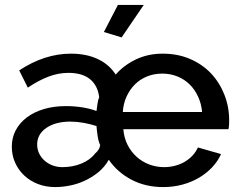

<svg xmlns="http://www.w3.org/2000/svg" viewBox="-20 -750 975 780"><path d="M474 -598 402 -620 459 -730H564ZM204 10Q166 10 134 -2.5Q102 -15 78.5 -37Q55 -59 41.5 -89Q28 -119 28 -154Q28 -191 44 -221Q60 -251 89 -273Q118 -295 158.5 -307Q199 -319 248 -319Q281 -319 313.5 -314Q346 -309 372 -299Q374 -312 376 -328Q378 -344 383 -355Q377 -403 345.5 -428.5Q314 -454 258 -454Q217 -454 176.5 -438.5Q136 -423 93 -394L58 -464Q161 -532 268 -532Q331 -532 377.5 -510Q424 -488 450 -447Q483 -485 532 -508.5Q581 -532 641 -532Q702 -532 752 -510.5Q802 -489 837 -452Q872 -415 891.5 -365.5Q911 -316 911 -261Q911 -253 910.5 -242.5Q910 -232 908 -225H481Q484 -190 498 -162Q512 -134 534.5 -113.5Q557 -93 586 -82Q615 -71 647 -71Q669 -71 690.5 -76.5Q712 -82 730 -92.5Q748 -103 762 -118Q776 -133 784 -151L878 -124Q865 -95 842 -70.5Q819 -46 788.5 -28Q758 -10 721 0Q684 10 643 10Q571 10 514 -20Q457 -50 422 -101Q405 -71 379 -50Q353 -29 323.5 -15.5Q294 -2 263 4Q232 10 204 10ZM234 -71Q275 -71 310.5 -85.5Q346 -100 366 -126Q385 -142 387 -161Q380 -174 376.5 -198.5Q373 -223 372 -238Q347 -246 319.5 -251Q292 -256 266 -256Q206 -256 168.5 -230.5Q131 -205 131 -163Q131 -143 139 -126.5Q147 -110 161 -97.5Q175 -85 193.5 -78Q212 -71 234 -71ZM801 -295Q798 -329 784.5 -358Q771 -387 750 -407.5Q729 -428 700.5 -439.5Q672 -451 639 -451Q606 -451 577.5 -439.5Q549 -428 528 -407Q507 -386 494 -357.5Q481 -329 479 -295Z"/></svg>

Font: Oxford Sans SemiBold
Style: Regular
Weight: 600
Designer: Matt McInerney, Pablo Impallari, Rodrigo Fuenzalida
Foundry: Matt McInerney, Pablo Impallari, Rodrigo Fuenzalida
Version: Version 3.000g; ttfautohint (v1.5) -l 8 -r 28 -G 28 -x 14 -D